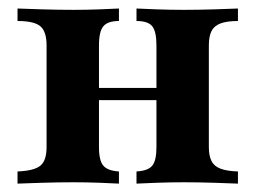

<svg xmlns="http://www.w3.org/2000/svg" viewBox="-20 -438 609 458"><path d="M305.6 0V-29Q333.1 -30.6 343.1 -42.7Q353.2 -54.8 353.2 -87.1V-329.8Q353.2 -362.9 343.1 -375.4Q333.1 -387.9 305.6 -387.9V-417.7Q321.8 -416.9 353.6 -415.7Q385.5 -414.5 418.5 -414.5Q454 -414.5 491.5 -415.7Q529 -416.9 547.6 -417.7V-387.9Q521.8 -387.9 506.5 -382.3Q491.1 -376.6 484.7 -364.1Q478.2 -351.6 478.2 -329.8V-87.1Q478.2 -66.1 484.7 -53.6Q491.1 -41.1 506.5 -35.5Q521.8 -29.8 547.6 -29V0Q529 -0.8 491.5 -2Q454 -3.2 418.5 -3.2Q385.5 -3.2 353.6 -2Q321.8 -0.8 305.6 0ZM21.8 0V-29Q61.3 -30.6 76.2 -42.7Q91.1 -54.8 91.1 -87.1V-329.8Q91.1 -362.9 76.2 -375.4Q61.3 -387.9 21.8 -387.9V-417.7Q41.1 -416.9 80.2 -415.7Q119.4 -414.5 155.6 -414.5Q187.9 -414.5 218.1 -415.7Q248.4 -416.9 263.7 -417.7V-387.9Q237.1 -387.9 226.6 -375.4Q216.1 -362.9 216.1 -329.8V-87.1Q216.1 -54.8 226.6 -42.7Q237.1 -30.6 263.7 -29V0Q248.4 -0.8 218.1 -2Q187.9 -3.2 155.6 -3.2Q119.4 -3.2 80.2 -2Q41.1 -0.8 21.8 0ZM166.9 -199.2V-228.2H402.4V-199.2Z"/></svg>

Font: Playfair 5pt SemiExpanded Light ExtraBold
Style: Regular
Weight: 800
Version: Version 2.001;gftools[0.9.30]